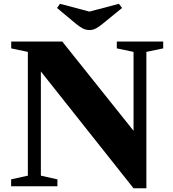

<svg xmlns="http://www.w3.org/2000/svg" viewBox="-20 -980 909 1010"><path d="M682.5 10.5 195 -604V-56L282 -36.5V0H38.5V-36.5L126.5 -56V-707L39 -725.5V-761.5H307.5L682.5 -292V-707L594.5 -725.5V-761.5H838.5V-725.5L750 -707V10.5ZM451.5 -822Q432 -822 416.2 -830Q400.5 -838 380 -854.5L280 -938L295.5 -960L450.5 -919L605.5 -960L622 -938L519.5 -854.5Q499.5 -838 483.8 -830Q468 -822 451.5 -822Z"/></svg>

Font: Libre Caslon Text
Style: Regular
Weight: 400
Designer: Pablo Impallari, Rodrigo Fuenzalida, Katja Schimmel
Foundry: Pablo Impallari, Rodrigo Fuenzalida
Version: Version 2.000